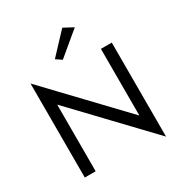

<svg xmlns="http://www.w3.org/2000/svg" viewBox="-223 -1110 1221 1300"><g transform="rotate(-30 387.5 -460.0)"><path d="M85 -605 695 35 690 -95 80 -735ZM610 -700V-75L695 35V-700ZM80 -735V0H165V-625ZM530 -915 455 -955 305 -795 350 -765Z"/></g></svg>

Font: Jost* Book
Style: Regular
Weight: 400
Version: Version 3.000